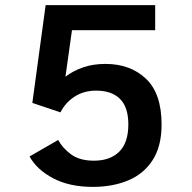

<svg xmlns="http://www.w3.org/2000/svg" viewBox="-20 -720 750 751"><path d="M343 11Q252 11 188.2 -22.5Q124.5 -56 95.5 -108L207.5 -172.5Q224.5 -141 258 -116.2Q291.5 -91.5 347.5 -91.5Q411 -91.5 446.5 -126.8Q482 -162 482 -233.5Q482 -300.5 449.5 -333Q417 -365.5 356 -365.5Q308 -365.5 272 -342.2Q236 -319 216.5 -280.5V-280V-280.5V-280V-280.5L106.5 -317.5L158.5 -700H587V-602H261.5L236 -420Q266 -443 305 -456.5Q344 -470 392.5 -470Q489.5 -470 550.8 -412.2Q612 -354.5 612 -233Q612 -148 577.2 -94Q542.5 -40 481.8 -14.5Q421 11 343 11Z"/></svg>

Font: League Mono SemiBold
Style: Regular
Weight: 600
Width: 6
Designer: Tyler Finck
Foundry: The League of Moveable Type / Tyler Finck
Version: Version 2.300;RELEASE